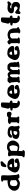

<svg xmlns="http://www.w3.org/2000/svg" viewBox="2986 -3710 916 6927"><g transform="rotate(-90 3443.5 -246.0)"><path d="M402.8 -310.5Q387.7 -316.9 357.7 -330.8Q327.6 -344.7 319.3 -344.7H317.9Q258.3 -344.7 223.1 -317.9Q190.9 -256.3 190.9 -201.7V-201.2Q190.9 -147.5 215.8 -99.1Q274.4 -70.3 296.9 -70.3H301.3Q307.6 -71.3 344.2 -87.4Q380.9 -103.5 408.2 -132.3Q404.8 -221.7 402.8 -310.5ZM351.6 -624.5Q355 -665.5 472.2 -665.5H492.7Q585.4 -663.6 585.4 -612.3V-583L578.6 -388.2L591.3 -192.4Q597.2 -135.7 598.1 -116.7Q599.6 -85.4 613.8 -72Q627.9 -58.6 627.9 -46.4V-29.8H620.6Q618.2 -26.4 613 -20.3Q607.9 -14.2 576.7 -6.8L505.9 0L501 -3.9Q468.8 -17.1 460 -54.2Q352.1 14.2 288.6 15.6L189 -1L118.2 -29.8Q59.6 -51.3 26.4 -157.7L27.8 -210.4Q36.1 -294.9 135.7 -376.5Q168.9 -403.3 240.7 -417.5Q314 -432.1 354 -434.1H356.4Q372.6 -434.1 401.9 -424.3V-585Q351.6 -603 351.6 -620.1Z M920.4 -475.6Q875.5 -475.6 875.5 -518.1V-519Q894 -626.5 919.2 -649.9Q944.3 -673.3 969.2 -673.3Q994.1 -673.3 1003.4 -673.8Q1011.7 -683.1 1030.3 -683.6H1046.9Q1085.9 -683.6 1085.9 -657.7V-633.8Q1085.9 -618.2 1063.2 -595.9Q1040.5 -573.7 1031 -564Q1021.5 -554.2 1010.7 -543Q989.3 -521 972.2 -502.9Q945.8 -475.6 920.4 -475.6ZM871.1 -264.6Q893.6 -266.1 897.5 -266.1Q901.4 -266.1 904.8 -266.4Q908.2 -266.6 913.1 -266.6Q942.4 -268.6 981.9 -274.9Q988.8 -286.1 988.8 -294.9Q988.8 -303.7 985.8 -311.3Q982.9 -318.8 977.5 -326.7Q966.3 -342.8 943.4 -359.9Q933.6 -360.8 921.9 -363.3Q918.5 -364.3 915 -364.3Q906.7 -364.3 898.4 -359.4H897.9Q881.3 -343.8 877 -311.3Q872.6 -278.8 871.1 -264.6ZM1191.4 -241.7Q1191.4 -190.9 1108.9 -190.9Q1107.9 -190.9 1106.4 -190.9Q1031.2 -196.8 989.7 -196.8Q963.4 -196.8 950.2 -194.8Q917.5 -188.5 905.8 -186.3Q894 -184.1 885.7 -182.6Q877.4 -181.2 872.6 -180.2Q875.5 -134.3 897.9 -90.3L939.5 -80.1H948.7Q1008.8 -80.1 1015.6 -85.9Q1030.8 -98.6 1031.7 -125Q1032.7 -151.4 1053.7 -164.6L1097.7 -172.9L1141.6 -165L1142.6 -164.1Q1189 -132.3 1189 -97.7V-96.7Q1189 -63 1181.6 -50.3Q1174.3 -38.1 1147 -32.2Q1101.1 -22.9 1079.1 -13.7Q1023.9 8.3 957.5 8.3Q956.1 8.3 954.6 8.3Q917.5 8.3 876.5 2Q812.5 -8.3 770.8 -32Q729 -55.7 713.4 -73.2Q683.6 -133.3 683.6 -151.9V-168.9Q689.5 -215.8 706.5 -252Q769 -385.7 823 -413.1Q877 -440.4 919.2 -440.4Q961.4 -440.4 1014.2 -431.2Q1066.9 -421.9 1084.5 -411.4Q1102.1 -400.9 1146.7 -352.3Q1191.4 -303.7 1191.4 -241.7Z M1346.7 -415Q1379.9 -415 1437 -399.9Q1457 -401.4 1477.5 -414.8Q1498 -428.2 1506.8 -432.6Q1539.1 -450.2 1583 -450.2Q1627 -450.2 1644 -448.2Q1716.3 -439.5 1748 -412.1Q1835 -338.4 1838.4 -242.2V-234.9Q1838.4 -178.2 1802.5 -124Q1766.6 -69.8 1753.4 -57.6Q1699.2 -8.3 1606.9 -8.3H1593.3Q1552.2 -9.3 1516.4 -19.5Q1480.5 -29.8 1460 -33.7Q1458 34.7 1455.1 102.1Q1479 113.3 1484.9 118.2L1494.1 131.8V135.7Q1494.1 147.9 1473.6 166.5Q1462.4 192.4 1429.7 192.4H1349.1L1280.8 185.5H1280.3Q1231.9 185.5 1231.9 152.3V151.4Q1231.9 127.4 1256.3 113.8Q1275.4 103 1275.9 97.7Q1279.8 -32.7 1283.7 -50.5Q1287.6 -68.4 1288.6 -77.6Q1289.6 -86.9 1290.3 -99.6Q1291 -112.3 1292 -127.4Q1293 -158.7 1293 -232.9Q1293 -307.1 1282.2 -335Q1268.1 -345.2 1267.1 -366.7V-369.1Q1267.1 -415 1346.7 -415ZM1633.3 -352.5Q1613.3 -361.3 1603.8 -361.3Q1594.2 -361.3 1585.9 -360.6Q1577.6 -359.9 1569.3 -358.6Q1561 -357.4 1553 -355.5Q1544.9 -353.5 1537.6 -351.1Q1522.5 -345.7 1507.8 -337.9L1464.8 -299.8L1461.9 -91.8Q1512.7 -69.8 1576.2 -61Q1576.7 -61 1577.1 -61Q1601.6 -61 1626.5 -81.5Q1666.5 -157.2 1666.5 -224.1Q1666.5 -224.6 1667 -225.1Q1667 -291.5 1633.3 -352.5Z M2183.1 -210.4Q2152.3 -213.9 2144 -213.9H2116.7L2085 -208Q2037.1 -174.3 2037.1 -144.3Q2037.1 -114.3 2083.5 -82Q2110.8 -78.6 2125 -78.6Q2134.3 -78.6 2137.2 -80.6Q2144.5 -84.5 2149.4 -88.9Q2159.7 -98.1 2168 -105Q2175.3 -158.2 2183.1 -210.4ZM2196.3 -280.3Q2202.1 -308.1 2205.6 -332Q2177.7 -340.8 2160.2 -340.8H2134.8L2097.7 -339.4Q2078.1 -334 2066.9 -321.8Q2030.3 -282.7 2008.8 -277.8Q1986.8 -272.9 1976.1 -272.9Q1947.3 -272.9 1938.5 -295.9Q1936.5 -301.3 1936.5 -305.7Q1936.5 -323.7 1946.3 -339.8Q1956.1 -355.5 1960 -362.3Q1966.3 -373 1971.9 -377.4Q1977.5 -381.8 1980.5 -384.3Q2033.7 -428.7 2113.8 -428.7Q2229.5 -428.7 2297.9 -390.6Q2315.4 -381.8 2354.5 -317.9L2355 -316.9L2361.3 -267.1L2347.2 -179.2L2356.9 -67.9Q2357.4 -64 2363.8 -58.1L2382.8 -47.4Q2353 -5.4 2343.5 -0.2Q2334 4.9 2321.3 4.9H2320.3Q2294.4 4.9 2271.2 -9Q2248 -22.9 2245.6 -26.4Q2243.2 -29.8 2241.7 -31.7Q2178.2 0 2129.9 0Q1894.5 0 1893.6 -126.5Q1893.6 -143.6 1908.9 -188Q1924.3 -232.4 1955.8 -246.3Q1987.3 -260.3 2155.8 -283.2Z M2698.7 -67.9 2704.6 -40.5Q2704.6 -7.8 2679.2 -7.8Q2678.7 -7.8 2678.2 -7.8L2615.7 -11.7L2548.8 -5.9Q2474.1 -5.9 2452.6 -37.6V-42Q2452.6 -56.6 2494.1 -86.4V-308.1Q2462.9 -310.5 2439.9 -340.3Q2435.1 -347.2 2435.1 -355.2Q2435.1 -363.3 2441.9 -375Q2467.3 -418 2573.2 -418H2589.8Q2615.2 -418 2648.9 -400.4L2722.7 -444.3H2725.1Q2749.5 -454.1 2786.6 -454.1Q2823.7 -454.1 2849.1 -439.9Q2874.5 -425.8 2874.5 -376.5Q2874.5 -286.1 2801.3 -286.1Q2773.9 -286.1 2753.2 -298.1Q2732.4 -310.1 2727.1 -311.5H2713.9L2705.6 -315.9Q2696.8 -314 2675.3 -303.2Q2676.8 -274.4 2676.8 -252Q2676.8 -219.2 2673.8 -201.2V-190.9Q2673.8 -135.7 2670.9 -80.6Q2695.3 -70.8 2698.7 -67.9Z M3090.3 -664.1Q3096.2 -668.9 3119.6 -670.4H3126Q3174.3 -670.4 3193.1 -657.7Q3211.9 -645 3211.9 -636.2Q3211.9 -558.1 3202.6 -353.5Q3270.5 -347.2 3277.3 -303.2L3278.3 -300.3V-297.4Q3278.3 -274.4 3272 -266.1Q3263.2 -254.4 3198.2 -252.4Q3193.4 -168 3188 -83.5Q3199.2 -77.6 3223.6 -74.2Q3274.9 -67.4 3274.9 -37.6V-37.1Q3274.9 -22.9 3258.8 -9.3Q3242.7 4.4 3232.7 7.6Q3222.7 10.7 3215.3 11.7Q3196.8 14.2 3180.2 14.2Q3140.6 14.2 3110.4 -0.5Q3067.9 -21.5 3051.3 -37.1Q3035.2 -53.2 3022 -84Q3002.4 -129.4 3002.4 -169.9V-170.4L3012.2 -241.2Q3004.4 -243.2 2983.2 -245.1Q2961.9 -247.1 2920.9 -263.2V-311.5L2957 -328.6L3022 -338.9L3017.6 -360.4Q2994.1 -368.2 2988.3 -407.2V-420.9Q2988.3 -437.5 2995.8 -458.3Q3003.4 -479 3012.7 -529.5Q3022 -580.1 3025.9 -598.1Q3034.7 -636.7 3043.9 -647Q3064 -662.6 3090.3 -664.1Z M3523.9 -264.6Q3546.4 -266.1 3550.3 -266.1Q3554.2 -266.1 3557.6 -266.4Q3561 -266.6 3565.9 -266.6Q3595.2 -268.6 3634.8 -274.9Q3641.6 -286.1 3641.6 -294.9Q3641.6 -303.7 3638.7 -311.3Q3635.7 -318.8 3630.4 -326.7Q3619.1 -342.8 3596.2 -359.9Q3586.4 -360.8 3574.7 -363.3Q3571.3 -364.3 3567.9 -364.3Q3559.6 -364.3 3551.3 -359.4H3550.8Q3534.2 -343.8 3529.8 -311.3Q3525.4 -278.8 3523.9 -264.6ZM3844.2 -241.7Q3844.2 -190.9 3761.7 -190.9Q3760.7 -190.9 3759.3 -190.9Q3684.1 -196.8 3642.6 -196.8Q3616.2 -196.8 3603 -194.8Q3570.3 -188.5 3558.6 -186.3Q3546.9 -184.1 3538.6 -182.6Q3530.3 -181.2 3525.4 -180.2Q3528.3 -134.3 3550.8 -90.3L3592.3 -80.1H3601.6Q3661.6 -80.1 3668.5 -85.9Q3683.6 -98.6 3684.6 -125Q3685.5 -151.4 3706.5 -164.6L3750.5 -172.9L3794.4 -165L3795.4 -164.1Q3841.8 -132.3 3841.8 -97.7V-96.7Q3841.8 -63 3834.5 -50.3Q3827.1 -38.1 3799.8 -32.2Q3753.9 -22.9 3731.9 -13.7Q3676.8 8.3 3610.4 8.3Q3608.9 8.3 3607.4 8.3Q3570.3 8.3 3529.3 2Q3465.3 -8.3 3423.6 -32Q3381.8 -55.7 3366.2 -73.2Q3336.4 -133.3 3336.4 -151.9V-168.9Q3342.3 -215.8 3359.4 -252Q3421.9 -385.7 3475.8 -413.1Q3529.8 -440.4 3572 -440.4Q3614.3 -440.4 3667 -431.2Q3719.7 -421.9 3737.3 -411.4Q3754.9 -400.9 3799.6 -352.3Q3844.2 -303.7 3844.2 -241.7Z M4497.6 -328.6Q4481.9 -337.4 4459.2 -337.4Q4436.5 -337.4 4429.2 -328.1Q4396.5 -287.1 4379.9 -242.2Q4381.8 -204.6 4381.8 -159.9Q4381.8 -115.2 4379.9 -62.5Q4405.3 -53.7 4413.1 -39.6L4415.5 -24.4L4406.2 -5.9Q4395.5 6.8 4347.2 9Q4298.8 11.2 4278.8 11.7H4271.5Q4213.4 11.7 4213.4 -20.5Q4213.4 -33.7 4220.2 -46.9Q4231 -68.4 4231 -77.1Q4231 -315.9 4222.2 -322.3L4197.3 -343.8L4178.7 -339.8Q4146 -338.4 4117.7 -262.7Q4116.7 -259.8 4116.2 -249.5Q4116.2 -248 4116.7 -246.1Q4116.7 -237.8 4116.7 -226.1Q4116.7 -219.2 4116.7 -211.4Q4116.7 -190.4 4116.5 -160.6Q4116.2 -130.9 4115.7 -81.5Q4145.5 -50.3 4145.5 -39.1V-38.6Q4145.5 -28.3 4135.5 -14.9Q4125.5 -1.5 4107.4 -1L4016.6 2.4Q3974.6 17.6 3966.1 17.6Q3957.5 17.6 3955.3 17.3Q3953.1 17.1 3951.2 16.6Q3949.2 16.1 3947 15.6Q3944.8 15.1 3942.9 14.2Q3940.9 13.2 3939 12.2Q3918.9 1.5 3918.9 -16.1Q3918.9 -33.7 3931.6 -47.9Q3952.1 -70.8 3953.1 -79.6L3935.5 -292Q3933.1 -306.2 3925.3 -317.9L3899.9 -346.7L3954.1 -412.6Q3971.2 -430.2 3980.5 -430.2Q3989.7 -430.2 3993.7 -430.9Q3997.6 -431.6 3999.3 -432.1Q4001 -432.6 4002.9 -432.6Q4007.8 -433.1 4011.7 -433.1Q4017.6 -433.1 4020 -432.1Q4025.9 -429.2 4044.9 -429.2Q4054.2 -429.2 4066.9 -429.7H4071.3Q4115.2 -429.7 4115.2 -388.2V-384.8L4130.9 -405.3Q4204.6 -430.7 4222.4 -430.7Q4240.2 -430.7 4271.5 -410.4Q4302.7 -390.1 4309.3 -372.6Q4315.9 -355 4318.8 -349.6Q4328.6 -356.9 4345.7 -376.7Q4362.8 -396.5 4377.9 -410.2Q4403.3 -432.6 4431.2 -433.3Q4459 -434.1 4470.9 -434.1Q4482.9 -434.1 4486.8 -434.1Q4490.7 -434.1 4495.1 -433.8Q4499.5 -433.6 4504.4 -433.6Q4509.3 -433.6 4514.6 -433.1Q4525.4 -432.6 4538.6 -432.1Q4579.6 -430.2 4622.1 -373Q4642.6 -345.2 4649.4 -319.1Q4656.2 -293 4656.2 -233.4Q4666 -183.1 4666 -165.5Q4666 -162.1 4665.5 -160.2Q4663.6 -146.5 4662.8 -142.8Q4662.1 -139.2 4661.6 -135.5Q4661.1 -131.8 4660.6 -128.4Q4660.2 -125 4659.7 -121.6Q4657.2 -106 4657.2 -102.1Q4657.2 -91.8 4662.4 -86.7Q4667.5 -81.5 4669.9 -79.1Q4672.4 -76.7 4674.3 -74.2Q4676.3 -71.8 4677.7 -69.3Q4684.1 -59.6 4684.1 -47.9L4682.6 -39.1Q4676.8 -18.6 4607.9 -6.8L4552.7 1V-2.4L4516.1 2.4Q4511.2 -0.5 4509.8 -2L4492.2 -0.5Q4468.3 -0.5 4467.3 -21V-22.9Q4467.3 -43 4497.6 -48.8Q4492.2 -124 4491.7 -193.8Q4492.2 -263.7 4497.6 -328.6Z M4928.2 -264.6Q4950.7 -266.1 4954.6 -266.1Q4958.5 -266.1 4961.9 -266.4Q4965.3 -266.6 4970.2 -266.6Q4999.5 -268.6 5039.1 -274.9Q5045.9 -286.1 5045.9 -294.9Q5045.9 -303.7 5043 -311.3Q5040 -318.8 5034.7 -326.7Q5023.4 -342.8 5000.5 -359.9Q4990.7 -360.8 4979 -363.3Q4975.6 -364.3 4972.2 -364.3Q4963.9 -364.3 4955.6 -359.4H4955.1Q4938.5 -343.8 4934.1 -311.3Q4929.7 -278.8 4928.2 -264.6ZM5248.5 -241.7Q5248.5 -190.9 5166 -190.9Q5165 -190.9 5163.6 -190.9Q5088.4 -196.8 5046.9 -196.8Q5020.5 -196.8 5007.3 -194.8Q4974.6 -188.5 4962.9 -186.3Q4951.2 -184.1 4942.9 -182.6Q4934.6 -181.2 4929.7 -180.2Q4932.6 -134.3 4955.1 -90.3L4996.6 -80.1H5005.9Q5065.9 -80.1 5072.8 -85.9Q5087.9 -98.6 5088.9 -125Q5089.8 -151.4 5110.8 -164.6L5154.8 -172.9L5198.7 -165L5199.7 -164.1Q5246.1 -132.3 5246.1 -97.7V-96.7Q5246.1 -63 5238.8 -50.3Q5231.4 -38.1 5204.1 -32.2Q5158.2 -22.9 5136.2 -13.7Q5081.1 8.3 5014.6 8.3Q5013.2 8.3 5011.7 8.3Q4974.6 8.3 4933.6 2Q4869.6 -8.3 4827.9 -32Q4786.1 -55.7 4770.5 -73.2Q4740.7 -133.3 4740.7 -151.9V-168.9Q4746.6 -215.8 4763.7 -252Q4826.2 -385.7 4880.1 -413.1Q4934.1 -440.4 4976.3 -440.4Q5018.6 -440.4 5071.3 -431.2Q5124 -421.9 5141.6 -411.4Q5159.2 -400.9 5203.9 -352.3Q5248.5 -303.7 5248.5 -241.7Z M5723.6 -157.2Q5724.6 -168 5724.6 -171.9L5710.9 -299.8Q5694.8 -324.7 5690.9 -328.6Q5670.4 -341.8 5634.3 -341.8H5619.6Q5556.6 -337.4 5516.6 -275.9Q5519 -223.1 5519 -175.8V-175.3Q5518.6 -170.4 5518.6 -142.8Q5518.6 -115.2 5517.6 -66.9Q5528.3 -60.5 5543.5 -52.7Q5558.6 -44.9 5558.6 -35.2Q5558.6 -19.5 5536.9 -4.6Q5515.1 10.3 5483.2 12.9Q5451.2 15.6 5391.6 15.6H5388.7Q5355 14.6 5339.8 -4.4V-6.3Q5339.8 -6.3 5335 -16.1V-20.5L5341.8 -38.6Q5349.6 -48.8 5351.1 -71.5Q5352.5 -94.2 5352.5 -197.3Q5352.5 -300.3 5347.4 -311.5Q5342.3 -322.8 5323.2 -333.5Q5304.2 -344.2 5304.2 -361.6Q5304.2 -378.9 5328.9 -406.2Q5353.5 -433.6 5396.5 -433.6Q5441.9 -433.6 5460.9 -383.3Q5464.4 -374.5 5466.8 -367.7Q5475.6 -373.5 5492.2 -385.7Q5554.2 -429.7 5673.3 -429.7Q5713.9 -429.7 5769.3 -401.1Q5824.7 -372.6 5837.9 -344.2Q5850.1 -317.9 5866.2 -287.1L5884.3 -234.4L5886.7 -91.8L5923.8 -71.3Q5935.1 -62 5935.1 -55.4Q5935.1 -48.8 5934.6 -46.6Q5934.1 -44.4 5933.1 -42.5Q5932.1 -40.5 5930.7 -38.6Q5923.3 -28.3 5900.6 -19.8Q5877.9 -11.2 5852.3 7.3Q5826.7 25.9 5805.4 26.6Q5784.2 27.3 5765.1 27.3H5764.6Q5741.7 27.3 5721.2 13.2Q5700.7 -1 5700.7 -14.2V-29.3L5726.6 -36.6Q5723.6 -115.2 5723.6 -144.5Z M6157.7 -664.1Q6163.6 -668.9 6187 -670.4H6193.4Q6241.7 -670.4 6260.5 -657.7Q6279.3 -645 6279.3 -636.2Q6279.3 -558.1 6270 -353.5Q6337.9 -347.2 6344.7 -303.2L6345.7 -300.3V-297.4Q6345.7 -274.4 6339.4 -266.1Q6330.6 -254.4 6265.6 -252.4Q6260.7 -168 6255.4 -83.5Q6266.6 -77.6 6291 -74.2Q6342.3 -67.4 6342.3 -37.6V-37.1Q6342.3 -22.9 6326.2 -9.3Q6310.1 4.4 6300 7.6Q6290 10.7 6282.7 11.7Q6264.2 14.2 6247.6 14.2Q6208 14.2 6177.7 -0.5Q6135.3 -21.5 6118.7 -37.1Q6102.5 -53.2 6089.4 -84Q6069.8 -129.4 6069.8 -169.9V-170.4L6079.6 -241.2Q6071.8 -243.2 6050.5 -245.1Q6029.3 -247.1 5988.3 -263.2V-311.5L6024.4 -328.6L6089.4 -338.9L6085 -360.4Q6061.5 -368.2 6055.7 -407.2V-420.9Q6055.7 -437.5 6063.2 -458.3Q6070.8 -479 6080.1 -529.5Q6089.4 -580.1 6093.3 -598.1Q6102.1 -636.7 6111.3 -647Q6131.3 -662.6 6157.7 -664.1Z M6813.5 -436.5Q6858.4 -436.5 6858.4 -401.4Q6858.4 -385.3 6839.4 -357.4Q6793.5 -290 6753.4 -290H6742.2Q6719.7 -298.8 6716.8 -311.8Q6713.9 -324.7 6712.4 -328.6Q6680.2 -340.3 6661.6 -341.3Q6603 -330.1 6602.5 -292.5H6606.4Q6615.2 -293 6656 -293Q6696.8 -293 6733.9 -276.9Q6794.4 -250 6815.9 -221.4Q6837.4 -192.9 6837.4 -129.4Q6837.4 -65.9 6817.9 -44.4Q6773.4 16.6 6709 18.6L6626.5 7.8L6515.1 -13.2L6475.6 25.9Q6463.4 35.2 6451.4 35.2Q6439.5 35.2 6420.9 27.3Q6402.3 19.5 6402.3 -2.4Q6402.3 -87.4 6412.6 -113.3Q6428.7 -153.8 6463.9 -154.3Q6489.3 -154.3 6531.5 -117.4Q6573.7 -80.6 6588.1 -76.2Q6602.5 -71.8 6624.5 -67.9Q6676.3 -101.6 6676.3 -132.8Q6676.3 -132.8 6676.3 -133.3Q6676.3 -165 6626.5 -198.7L6519 -202.1H6517.1Q6495.1 -204.1 6460.7 -224.4Q6426.3 -244.6 6426.3 -292.5V-293.5L6432.1 -329.6Q6436.5 -342.3 6458.3 -369.1Q6480 -396 6513.2 -412.6Q6556.6 -433.6 6609.1 -433.6Q6661.6 -433.6 6703.6 -426Q6745.6 -418.5 6754.4 -418.5H6755.4Q6760.7 -419.4 6776.6 -428Q6792.5 -436.5 6813.5 -436.5Z"/></g></svg>

Font: Drukaatie burti
Style: Heavy
Weight: 800
Version: Version 0.14